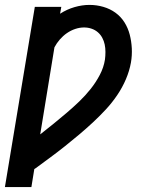

<svg xmlns="http://www.w3.org/2000/svg" viewBox="-21 -558 641 783"><path d="M-1 205 121 -530H229L224 -502Q252 -520 283 -529Q314 -538 344 -538Q373 -538 400.5 -530Q428 -522 450 -506Q472 -490 486.5 -467Q501 -444 508 -417Q515 -390 516.5 -361Q518 -332 513 -303Q507 -269 492.5 -235Q478 -201 457 -170Q436 -139 410.5 -111.5Q385 -84 357.5 -58.5Q330 -33 301.5 -9Q273 15 243.5 38.5Q214 62 183.5 84.5Q153 107 123 129L121 130Q121 131 120.5 131Q120 131 119 131L107 205ZM143 -10Q170 -31 197 -53Q224 -75 250.5 -97.5Q277 -120 302 -144Q327 -168 348.5 -195Q370 -222 386 -252.5Q402 -283 407 -315Q409 -330 409 -346Q409 -362 406 -376.5Q403 -391 396 -404Q389 -417 378 -426.5Q367 -436 352.5 -441Q338 -446 322 -446Q304 -446 286 -440Q268 -434 252 -423Q236 -412 223 -397Q210 -382 201 -365Z"/></svg>

Font: Iosevka Slab SmBdExObl
Style: Regular
Weight: 600
Width: 7
Italic angle: -9°
Monospace: yes
Designer: Belleve Invis
Foundry: Belleve Invis
Version: Version 11.1.0; ttfautohint (v1.8.3)